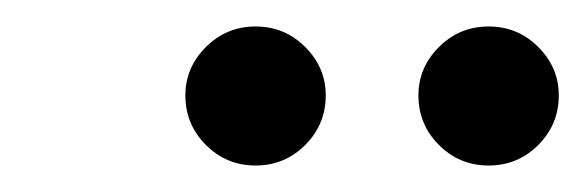

<svg xmlns="http://www.w3.org/2000/svg" viewBox="-20 -637 442 145"><path d="M173 -512Q151 -512 135.5 -527.5Q120 -543 120 -565Q120 -586 135.5 -601.5Q151 -617 173 -617Q195 -617 210.5 -601.5Q226 -586 226 -565Q226 -543 210.5 -527.5Q195 -512 173 -512ZM349 -512Q327 -512 311.5 -527.5Q296 -543 296 -565Q296 -586 311.5 -601.5Q327 -617 349 -617Q371 -617 386.5 -601.5Q402 -586 402 -565Q402 -543 386.5 -527.5Q371 -512 349 -512Z"/></svg>

Font: Junicode SmExp
Style: Italic
Weight: 400
Width: 6
Italic angle: -11°
Designer: Peter S. Baker
Version: Version 2.205; ttfautohint (v1.8.4)